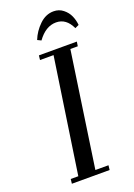

<svg xmlns="http://www.w3.org/2000/svg" viewBox="-168 -959 711 1022"><g transform="rotate(-20 188.0 -448.0)"><path d="M53.2 0 56.2 -25.9H99.1L195.8 -676.8H119.1L122.1 -702.1H336.9L333 -676.8H291L195.8 -25.9H270L267.1 0ZM141.1 -782.2Q158.7 -826.7 194.6 -861.3Q230.5 -896 274.9 -896Q305.7 -896 328.6 -877.7Q351.6 -859.4 362.5 -834.5Q373.5 -809.6 376 -782.2L354 -772Q324.7 -835.9 267.1 -835.9Q208 -835.9 162.1 -772Z"/></g></svg>

Font: Dehuti
Style: Bold-Italic
Weight: 700
Version: Version 1.2